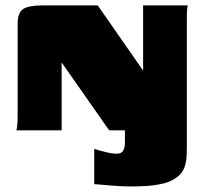

<svg xmlns="http://www.w3.org/2000/svg" viewBox="-20 -480 752 707"><path d="M40 0Q42 -3 43.5 -18.5Q45 -34 45 -53Q45 -138 45 -223Q45 -308 45 -393Q45 -433 65 -446.5Q85 -460 134 -460Q186 -460 237 -460Q288 -460 340 -460Q382 -400 423.5 -340Q465 -280 507 -220Q507 -280 507 -340Q507 -400 507 -460Q548 -460 589.5 -460Q631 -460 672 -460Q670 -458 669 -444.5Q668 -431 668 -414.5Q668 -398 668 -386Q668 -276 668 -165Q668 -54 668 56Q668 72 667.5 87.5Q667 103 665 114Q659 151 635 170Q611 189 580 196Q549 203 519 205Q480 207 451 206.5Q422 206 393.5 203.5Q365 201 327 198Q327 166 327 133Q327 100 327 68Q341 73 367 79.5Q393 86 410 86Q428 86 434 74Q440 62 440 47Q440 35 440 23.5Q440 12 440 0Q426 0 411 0Q396 0 382 0L207 -250Q207 -188 207 -125Q207 -62 207 0Q165 0 123.5 0Q82 0 40 0Z"/></svg>

Font: Genos Thin Black
Style: Regular
Weight: 900
Version: Version 1.010